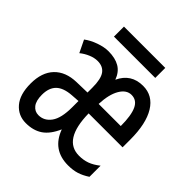

<svg xmlns="http://www.w3.org/2000/svg" viewBox="-188 -828 976 976"><g transform="rotate(45 300.0 -340.0)"><path d="M20 -150Q20 -230 62 -274Q104 -318 180 -320L257 -322V-357Q257 -419 238 -445.5Q219 -472 180 -472Q157 -472 132 -461.5Q107 -451 86 -434L54 -500Q80 -520 117 -533Q154 -546 184 -546Q233 -546 264.5 -527.5Q296 -509 311 -468Q347 -546 433 -546Q503 -546 541.5 -483.5Q580 -421 580 -306V-251H336Q339 -64 454 -64Q485 -64 511.5 -73.5Q538 -83 567 -106V-26Q538 -7 511 1.5Q484 10 449 10Q336 10 297 -97Q272 -40 235.5 -15Q199 10 145 10Q90 10 55 -31Q20 -72 20 -150ZM497 -321Q497 -397 479.5 -434.5Q462 -472 424 -472Q388 -472 364.5 -432Q341 -392 338 -321ZM255 -214V-259L211 -256Q154 -252 127.5 -226Q101 -200 101 -150Q101 -107 118 -85.5Q135 -64 162 -64Q203 -64 229 -100Q255 -136 255 -214ZM151 -690H448V-618H151Z"/></g></svg>

Font: Noto Sans Mono UI
Style: Regular
Weight: 400
Monospace: yes
Designer: Monotype Design team
Foundry: Monotype Imaging Inc.
Version: Version 1.000